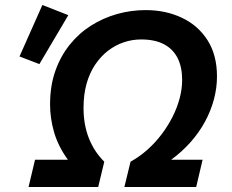

<svg xmlns="http://www.w3.org/2000/svg" viewBox="-20 -750 932 770"><path d="M94.5 0 120.5 -109.5H252.2Q213.8 -162.5 197.2 -218.6Q180.8 -274.8 180.8 -331.2Q180.8 -405.5 201.8 -465.2Q222.8 -525 259.8 -570.9Q296.8 -616.8 345.2 -647.4Q393.8 -678 449.6 -693.8Q505.5 -709.5 564 -709.5Q644.8 -709.5 709.8 -678.6Q774.8 -647.8 812.5 -588.4Q850.2 -529 850.2 -443.5Q850.2 -397.5 837.9 -351.4Q825.5 -305.2 802.1 -262.1Q778.8 -219 744.5 -180.2Q710.2 -141.5 666.5 -109.5H792.5L766.8 0H478.8L503.5 -101.5Q540.5 -122 572.2 -150.5Q604 -179 629.2 -212.8Q654.5 -246.5 672.8 -283Q691 -319.5 700.8 -356.8Q710.5 -394 710.5 -429.8Q710.5 -480.8 692.4 -516.9Q674.2 -553 637.9 -572.4Q601.5 -591.8 545.8 -591.8Q510.2 -591.8 476.5 -580.4Q442.8 -569 413.6 -546.8Q384.5 -524.5 362 -491.2Q339.5 -458 327.2 -414.5Q315 -371 315 -316.8Q315 -250 336.4 -195.8Q357.8 -141.5 398.2 -101.5L373.8 0ZM138 -493 58.2 -523.5 150 -730 254 -689.2Z"/></svg>

Font: Ubuntu Sans
Style: Italic
Weight: 400
Italic angle: -13.5°
Designer: Dalton Maag Ltd
Foundry: Dalton Maag Ltd
Version: Version 1.006